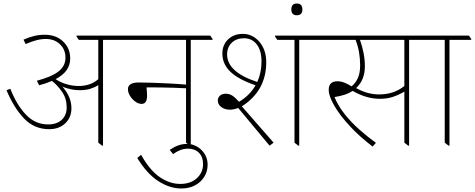

<svg xmlns="http://www.w3.org/2000/svg" viewBox="-20 -825 2705 1094"><path d="M260 -89Q175 -89 117 -150Q59 -211 17 -311L39 -319Q75 -227 128 -171.5Q181 -116 254 -116Q304 -116 332 -142.5Q360 -169 360 -213Q360 -263 334 -301Q308 -339 276 -364Q245 -350 203 -339L190 -365Q274 -387 313.5 -418Q353 -449 353 -496Q353 -543 321.5 -573Q290 -603 241 -603Q215 -603 186.5 -595.5Q158 -588 126 -574L114 -599Q145 -613 174.5 -620Q204 -627 235 -627Q306 -627 347 -581Q380 -545 380 -491Q380 -455 360 -426Q340 -397 297 -374Q323 -356 358 -345.5Q393 -335 428 -335Q496 -335 540 -374V-598H429L416 -617V-622H678L691 -603V-598H567V5H562L540 -12V-340Q520 -327 494 -319Q468 -311 434 -311Q408 -311 383 -316.5Q358 -322 336 -331Q387 -273 387 -208Q387 -156 352 -122.5Q317 -89 260 -89Z M787 -233Q769 -233 751 -246Q733 -259 721 -278.5Q709 -298 709 -317Q709 -355 771 -355Q802 -355 847 -353.5Q892 -352 942.5 -349.5Q993 -347 1040 -343V-598H656L643 -617V-622H1178L1191 -603V-598H1067V5H1062L1040 -12V-322Q1006 -324 969.5 -325Q933 -326 902.5 -326.5Q872 -327 854 -327Q846 -327 834.5 -327Q823 -327 815 -327Q816 -315 817 -303Q818 -291 818 -280Q818 -233 787 -233Z M1013 249Q947 249 882 207Q817 165 762 75L784 57Q833 145 890 184Q947 223 1007 223Q1066 223 1101.5 190.5Q1137 158 1137 110Q1137 69 1113.5 45.5Q1090 22 1051 22Q1029 22 1009 29.5Q989 37 966 53L947 29Q972 12 995.5 3.5Q1019 -5 1046 -5Q1072 -5 1094.5 6Q1117 17 1133 35Q1163 68 1163 114Q1163 152 1143.5 183Q1124 214 1090.5 231.5Q1057 249 1013 249Z M1516 5 1337 -210Q1313 -200 1290 -200Q1261 -200 1241 -215Q1221 -230 1221 -252Q1221 -269 1233.5 -280Q1246 -291 1266 -291Q1287 -291 1304 -280Q1321 -269 1342 -245Q1403 -281 1436 -339Q1339 -372 1293 -416Q1247 -460 1247 -520Q1247 -569 1279.5 -600.5Q1312 -632 1364 -632Q1394 -632 1419 -618.5Q1444 -605 1462 -582Q1497 -537 1497 -470Q1497 -308 1358 -219L1539 -12ZM1680 5 1658 -12V-598H1560L1547 -617V-622H1796L1809 -603V-598H1685V5ZM1274 -515Q1274 -414 1446 -358Q1470 -411 1470 -475Q1470 -537 1443 -572Q1416 -607 1370 -607Q1327 -607 1300.5 -581.5Q1274 -556 1274 -515Z M1671 -738Q1640 -738 1640 -771Q1640 -805 1671 -805Q1703 -805 1703 -771Q1703 -738 1671 -738Z M2103 10Q2028 -47 1971.5 -108.5Q1915 -170 1884 -224Q1853 -278 1853 -313Q1853 -362 1903 -362Q1922 -362 1942.5 -354Q1963 -346 1983 -333Q2005 -350 2018.5 -379Q2032 -408 2032 -452Q2032 -490 2026 -526Q2020 -562 2006 -598H1774L1761 -617V-622H2422L2435 -603V-598H2311V5H2306L2284 -12V-303Q2256 -286 2221.5 -274Q2187 -262 2146 -262Q2107 -262 2069.5 -272.5Q2032 -283 1989 -307Q1970 -294 1946 -286Q1915 -276 1886 -272Q1907 -221 1944.5 -174Q1982 -127 2028.5 -86Q2075 -45 2122 -11ZM2059 -447Q2059 -369 2009 -323Q2046 -303 2077.5 -295Q2109 -287 2140 -287Q2225 -287 2284 -335V-598H2031Q2044 -561 2051.5 -523.5Q2059 -486 2059 -447Z M2536 5 2514 -12V-598H2400L2387 -617V-622H2652L2665 -603V-598H2541V5Z"/></svg>

Font: Noto Serif Devanagari Thin
Style: Regular
Weight: 100
Designer: Universal Thirst, Indian Type Foundry and the Monotype Design Team
Foundry: Monotype Imaging Inc.
Version: Version 2.004; ttfautohint (v1.8.4.7-5d5b)